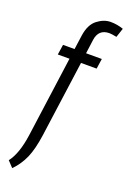

<svg xmlns="http://www.w3.org/2000/svg" viewBox="-177 -768 711 1065"><g transform="rotate(20 178.5 -235.5)"><path d="M357 -697 339 -643Q309 -649 296 -649Q232 -649 223 -582L212 -500H305L296 -440H204L142 10Q130 95 107.5 146.5Q85 198 45 239L12 204Q55 149 71 34L136 -440H67L76 -500H144L156 -586Q166 -652 204 -681Q242 -710 281.5 -710Q321 -710 357 -697Z"/></g></svg>

Font: Gudea
Style: Italic
Weight: 400
Version: Version 1.002